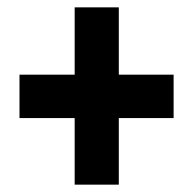

<svg xmlns="http://www.w3.org/2000/svg" viewBox="-20 -615 525 522"><path d="M303 -412H452V-294H303V-113H183V-294H33V-412H183V-595H303Z"/></svg>

Font: Noto Sans Ethiopic ExtraCondensed ExtraBold
Style: Regular
Weight: 800
Width: 2
Designer: Monotype Design Team
Foundry: Monotype Imaging Inc.
Version: Version 2.102; ttfautohint (v1.8.4.7-5d5b)